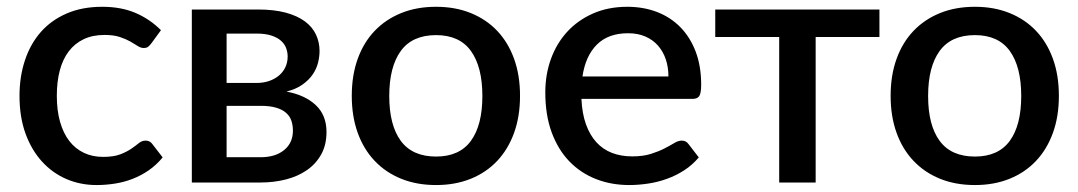

<svg xmlns="http://www.w3.org/2000/svg" viewBox="-20 -538 3179 566"><path d="M426 -410Q421 -403.5 416.5 -400Q412 -396.5 403.5 -396.5Q395 -396.5 385.8 -402.5Q376.5 -408.5 363.8 -415.8Q351 -423 333 -429Q315 -435 288 -435Q253 -435 226.8 -422.5Q200.5 -410 182.8 -386.8Q165 -363.5 156.2 -330.2Q147.5 -297 147.5 -255.5Q147.5 -212.5 157 -179Q166.5 -145.5 184.2 -122.5Q202 -99.5 227.2 -87.5Q252.5 -75.5 284 -75.5Q315 -75.5 334.5 -83Q354 -90.5 367 -99.5Q380 -108.5 389.2 -116Q398.5 -123.5 409 -123.5Q422 -123.5 429 -113.5L459.5 -74Q441 -51.5 418.5 -36Q396 -20.5 371 -10.8Q346 -1 319 3.2Q292 7.5 264.5 7.5Q217 7.5 175.8 -10.2Q134.5 -28 103.8 -61.8Q73 -95.5 55.2 -144.2Q37.5 -193 37.5 -255.5Q37.5 -312 53.5 -360.2Q69.5 -408.5 100.2 -443.5Q131 -478.5 176.5 -498.2Q222 -518 281.5 -518Q337 -518 379.2 -500Q421.5 -482 454.5 -449Z M748 -74.5Q792 -74.5 817.8 -95.8Q843.5 -117 843.5 -153Q843.5 -168.5 839 -182Q834.5 -195.5 823.5 -205.2Q812.5 -215 794.2 -220.5Q776 -226 748.5 -226H648V-74.5ZM648 -439V-293.5H736.5Q756.5 -293.5 773.2 -299.2Q790 -305 802.2 -315.2Q814.5 -325.5 821.2 -339.8Q828 -354 828 -371.5Q828 -384 823.5 -396.2Q819 -408.5 808.2 -418Q797.5 -427.5 780 -433.2Q762.5 -439 736.5 -439ZM740 -510Q787.5 -510 822 -500.8Q856.5 -491.5 878.8 -475Q901 -458.5 911.5 -436Q922 -413.5 922 -387.5Q922 -371 917.5 -353Q913 -335 902 -318.8Q891 -302.5 872.2 -289Q853.5 -275.5 824.5 -268Q879 -258 910.8 -228.2Q942.5 -198.5 942.5 -149Q942.5 -111 927 -83Q911.5 -55 884.8 -36.5Q858 -18 822.8 -9Q787.5 0 748.5 0H545.5V-510Z M1265.5 -518Q1322 -518 1367.8 -499.5Q1413.5 -481 1445.8 -447Q1478 -413 1495.5 -364.5Q1513 -316 1513 -255.5Q1513 -195 1495.5 -146.5Q1478 -98 1445.8 -63.8Q1413.5 -29.5 1367.8 -11Q1322 7.5 1265.5 7.5Q1208.5 7.5 1162.8 -11Q1117 -29.5 1084.5 -63.8Q1052 -98 1034.5 -146.5Q1017 -195 1017 -255.5Q1017 -316 1034.5 -364.5Q1052 -413 1084.5 -447Q1117 -481 1162.8 -499.5Q1208.5 -518 1265.5 -518ZM1265.5 -76.5Q1334.5 -76.5 1368.2 -122.8Q1402 -169 1402 -255Q1402 -341 1368.2 -387.8Q1334.5 -434.5 1265.5 -434.5Q1195.5 -434.5 1161.5 -387.8Q1127.5 -341 1127.5 -255Q1127.5 -169 1161.5 -122.8Q1195.5 -76.5 1265.5 -76.5Z M1950.5 -312.5Q1950.5 -339.5 1942.8 -362.8Q1935 -386 1920 -403.2Q1905 -420.5 1882.8 -430.2Q1860.5 -440 1831.5 -440Q1773 -440 1739.5 -406.5Q1706 -373 1697 -312.5ZM1694 -246.5Q1696 -203 1707.5 -171.2Q1719 -139.5 1738.2 -118.5Q1757.5 -97.5 1784.2 -87.2Q1811 -77 1844 -77Q1875.5 -77 1898.5 -84.2Q1921.5 -91.5 1938.5 -100.2Q1955.5 -109 1967.5 -116.2Q1979.5 -123.5 1989.5 -123.5Q2002.5 -123.5 2009.5 -113.5L2040 -74Q2021 -51.5 1997 -36Q1973 -20.5 1946 -10.8Q1919 -1 1890.5 3.2Q1862 7.5 1835 7.5Q1782 7.5 1736.8 -10.2Q1691.5 -28 1658.2 -62.5Q1625 -97 1606.2 -148Q1587.5 -199 1587.5 -265.5Q1587.5 -318.5 1604.2 -364.5Q1621 -410.5 1652.2 -444.5Q1683.5 -478.5 1728.2 -498.2Q1773 -518 1829.5 -518Q1876.5 -518 1916.5 -502.8Q1956.5 -487.5 1985.5 -458Q2014.5 -428.5 2030.8 -385.8Q2047 -343 2047 -288.5Q2047 -263.5 2041.5 -255Q2036 -246.5 2021.5 -246.5Z M2572.5 -429H2384.5V0H2277V-429H2088.5V-510H2572.5Z M2854 -518Q2910.5 -518 2956.2 -499.5Q3002 -481 3034.2 -447Q3066.5 -413 3084 -364.5Q3101.5 -316 3101.5 -255.5Q3101.5 -195 3084 -146.5Q3066.5 -98 3034.2 -63.8Q3002 -29.5 2956.2 -11Q2910.5 7.5 2854 7.5Q2797 7.5 2751.2 -11Q2705.5 -29.5 2673 -63.8Q2640.5 -98 2623 -146.5Q2605.5 -195 2605.5 -255.5Q2605.5 -316 2623 -364.5Q2640.5 -413 2673 -447Q2705.5 -481 2751.2 -499.5Q2797 -518 2854 -518ZM2854 -76.5Q2923 -76.5 2956.8 -122.8Q2990.5 -169 2990.5 -255Q2990.5 -341 2956.8 -387.8Q2923 -434.5 2854 -434.5Q2784 -434.5 2750 -387.8Q2716 -341 2716 -255Q2716 -169 2750 -122.8Q2784 -76.5 2854 -76.5Z"/></svg>

Font: Lato 2
Style: Regular
Weight: 600
Designer: Lukasz Dziedzic with Adam Twardoch and Botio Nikoltchev
Foundry: tyPoland Lukasz Dziedzic
Version: Version 2.015; 2015-08-06; http://www.latofonts.com/